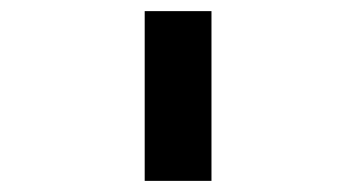

<svg xmlns="http://www.w3.org/2000/svg" viewBox="-20 -765 640 345"><path d="M240 -440H360V-745H240Z"/></svg>

Font: Kode
Style: Regular
Weight: 400
Monospace: yes
Designer: Isa Ozler
Foundry: Kadena LLC
Version: Version 1.000;gftools[0.9.28]